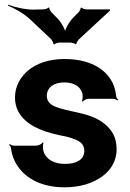

<svg xmlns="http://www.w3.org/2000/svg" viewBox="-20 -790 554 820"><path d="M258 -90C213 -90 178 -107 166 -143C163 -152 162 -173 166 -180L162 -182C159 -175 144 -168 135 -168H38C32 -168 25 -172 22 -175L19 -172C22 -169 27 -162 27 -157C29 -139 34 -122 42 -104C75 -34 151 10 255 10C323 10 378 -8 417 -37C450 -61 478 -99 478 -152C478 -178 473 -200 463 -219C441 -257 404 -282 358 -297C322 -309 268 -317 232 -329C206 -337 180 -349 180 -380C180 -418 212 -438 254 -438C295 -438 323 -422 332 -390C334 -382 333 -364 330 -358L333 -356C337 -361 349 -368 358 -368H464C470 -368 478 -364 482 -361L485 -364C481 -367 476 -374 476 -380C474 -400 469 -419 461 -436C428 -502 355 -538 255 -538C189 -538 136 -519 100 -489C70 -463 44 -425 44 -374C44 -351 49 -331 58 -314C89 -256 158 -229 232 -213C254 -209 272 -205 286 -200C314 -190 340 -180 340 -146C340 -106 303 -90 258 -90ZM223 -714 201 -736C197 -739 189 -753 191 -757L187 -758C186 -754 171 -750 165 -750L126 -749C89 -748 41 -760 15 -770L14 -766C39 -756 83 -732 109 -707L199 -622C202 -618 210 -605 208 -602L212 -600C213 -604 228 -608 233 -608H282C287 -608 301 -604 303 -601L306 -602C305 -605 313 -618 316 -621L450 -745V-750H349C344 -750 329 -754 328 -758L324 -756C326 -753 318 -739 314 -736L293 -715C277 -699 256 -664 256 -647H260C260 -664 239 -699 223 -714Z"/></svg>

Font: Asimov
Style: Edge
Weight: 500
Designer: Google
Version: Version 2.000980: 2014